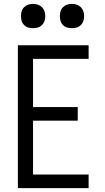

<svg xmlns="http://www.w3.org/2000/svg" viewBox="-20 -968 540 988"><path d="M72 0V-735H436V-665H150V-417H380V-347H150V-70H436V0ZM350 -823Q337 -823 325 -826.5Q313 -830 304 -839Q295 -848 291.5 -860Q288 -872 288 -885Q288 -898 291.5 -910Q295 -922 304 -931Q313 -940 325 -944Q337 -948 350 -948Q363 -948 375 -944Q387 -940 396 -931Q405 -922 409 -910Q413 -898 413 -885Q413 -872 409 -860Q405 -848 396 -839Q387 -830 375 -826.5Q363 -823 350 -823ZM150 -823Q137 -823 125 -826.5Q113 -830 104 -839Q95 -848 91.5 -860Q88 -872 88 -885Q88 -898 91.5 -910Q95 -922 104 -931Q113 -940 125 -944Q137 -948 150 -948Q163 -948 175 -944Q187 -940 196 -931Q205 -922 209 -910Q213 -898 213 -885Q213 -872 209 -860Q205 -848 196 -839Q187 -830 175 -826.5Q163 -823 150 -823Z"/></svg>

Font: Iosevka Term SS14
Style: Regular
Weight: 400
Monospace: yes
Designer: Belleve Invis
Foundry: Belleve Invis
Version: Version 24.1.1; ttfautohint (v1.8.4)